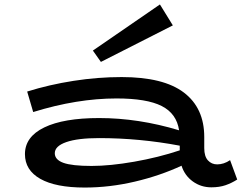

<svg xmlns="http://www.w3.org/2000/svg" viewBox="-20 -829 1087 862"><path d="M1045 -23Q1020 -7 992.5 2.5Q965 12 929 12Q882 12 845.5 -14.5Q809 -41 795 -85Q698 -40 585 -13.5Q472 13 360 13Q230 13 161 -26Q92 -65 92 -137Q92 -215 179 -257Q266 -299 425 -299Q602 -299 784 -244Q773 -319 706 -353Q639 -387 503 -387Q326 -387 129 -326L102 -418Q201 -449 310 -466Q419 -483 526 -483Q714 -483 805.5 -413.5Q897 -344 897 -214V-164Q897 -127 913.5 -109Q930 -91 955 -91Q985 -91 1013 -110ZM391 -84Q474 -84 582.5 -103Q691 -122 787 -154V-175Q606 -209 425 -209Q329 -209 277.5 -191Q226 -173 226 -141Q226 -112 264.5 -98Q303 -84 391 -84ZM433 -551 756 -715 698 -809 397 -602Z"/></svg>

Font: BioRhyme Expanded
Style: Bold
Weight: 700
Width: 7
Designer: Aoife Mooney
Foundry: Aoife Mooney Type
Version: Version 1.000